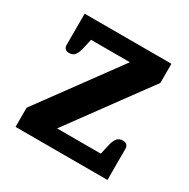

<svg xmlns="http://www.w3.org/2000/svg" viewBox="-119 -601 701 711"><g transform="rotate(30 231.5 -245.5)"><path d="M35 -82 282 -419H116L106 -375Q101 -355 93 -345.5Q85 -336 69 -336Q58 -336 52.5 -342Q47 -348 47 -357V-491H418V-409L171 -72H358L368 -116Q373 -136 381.5 -145.5Q390 -155 405 -155Q416 -155 422 -149Q428 -143 428 -135V0H35Z"/></g></svg>

Font: MaitreeSemiBold
Style: Regular
Weight: 600
Designer: CadsonDemak Team
Foundry: CadsonDemak
Version: Version 1.000